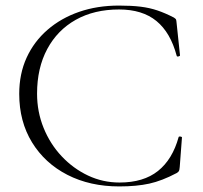

<svg xmlns="http://www.w3.org/2000/svg" viewBox="-20 -656 727 689"><path d="M407 -636Q452 -636 484.5 -632Q517 -628 545 -618.5Q573 -609 604 -593Q610 -589 611.5 -586.5Q613 -584 614 -571L626 -457Q626 -455 620.5 -453.5Q615 -452 614 -456Q592 -539 541.5 -580.5Q491 -622 407 -622Q318 -622 252 -585Q186 -548 149.5 -480Q113 -412 113 -320Q113 -255 136.5 -197Q160 -139 201.5 -95Q243 -51 296 -26Q349 -1 409 -1Q495 -1 547 -42.5Q599 -84 621 -164Q622 -167 627.5 -166Q633 -165 633 -163L625 -57Q624 -45 622 -42Q620 -39 614 -35Q561 -7 515.5 3Q470 13 408 13Q303 13 222 -28.5Q141 -70 95 -145Q49 -220 49 -319Q49 -391 75.5 -449Q102 -507 150.5 -549Q199 -591 264 -613.5Q329 -636 407 -636Z"/></svg>

Font: Cormorant Infant Light Light
Style: Regular
Weight: 300
Version: Version 4.001